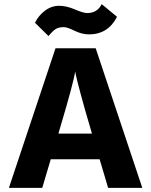

<svg xmlns="http://www.w3.org/2000/svg" viewBox="-20 -907 730 927"><path d="M269 -286 262 -262H424L417 -286Q388 -384 369.5 -453Q351 -522 347 -542L343 -562Q335 -507 269 -286ZM184 0H23L248 -674H442L667 0H502L461 -138H225ZM289 -776Q264 -776 250 -767.5Q236 -759 214 -733L149 -797Q165 -831 196.5 -855Q228 -879 265 -879Q301 -879 341.5 -861.5Q382 -844 401 -844Q450 -844 471 -887L545 -826Q502 -741 409 -741Q376 -741 340 -758.5Q304 -776 289 -776Z"/></svg>

Font: Hind Guntur
Style: Bold
Weight: 700
Designer: Manushi Parikh, Hitesh Malaviya
Foundry: Indian Type Foundry
Version: Version 1.002;PS 1.0;hotconv 1.0.86;makeotf.lib2.5.63406; tt